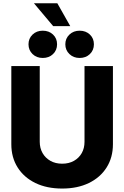

<svg xmlns="http://www.w3.org/2000/svg" viewBox="-20 -1126 749 1158"><path d="M355 11.2Q262.2 11.2 193.4 -22.2Q124.5 -55.7 86.4 -116Q48.3 -176.3 48.3 -256.3V-727.5H219.7V-271Q219.7 -232.4 236.8 -202.6Q253.9 -172.9 284.2 -155.8Q314.5 -138.7 355 -138.7Q395.5 -138.7 425.8 -155.8Q456.1 -172.9 472.9 -202.4Q489.7 -231.9 489.7 -271V-727.5H661.1V-256.3Q661.1 -176.3 623 -116Q585 -55.7 516.1 -22.2Q447.3 11.2 355 11.2ZM460.4 -776.4Q423.3 -776.4 398.7 -800Q374 -823.7 374 -858.9Q374 -894 398.7 -917.5Q423.3 -940.9 460.4 -940.9Q497.6 -940.9 522 -917.7Q546.4 -894.5 546.4 -858.9Q546.4 -823.2 522 -799.8Q497.6 -776.4 460.4 -776.4ZM237.8 -776.4Q200.7 -776.4 176.3 -800Q151.9 -823.7 151.9 -858.9Q151.9 -894 176.3 -917.5Q200.7 -940.9 237.8 -940.9Q275.4 -940.9 299.8 -917.7Q324.2 -894.5 324.2 -858.9Q324.2 -823.2 299.8 -799.8Q275.4 -776.4 237.8 -776.4ZM300.8 -968.3 184.6 -1106.4H325.7L403.8 -968.3Z"/></svg>

Font: Inter 28pt ExtraBold
Style: Regular
Weight: 800
Designer: Rasmus Andersson
Foundry: rsms
Version: Version 4.001;git-66647c0bb